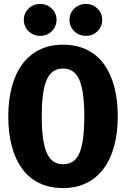

<svg xmlns="http://www.w3.org/2000/svg" viewBox="-20 -938 640 975"><path d="M578 -347Q578 -264 560 -197Q542 -130 507 -82.5Q472 -35 420 -9Q368 17 300 17Q232 17 180 -8Q128 -33 93 -80.5Q58 -128 40 -195.5Q22 -263 22 -347Q22 -429 40 -496.5Q58 -564 93 -611.5Q128 -659 180 -685Q232 -711 300 -711Q368 -711 420 -686Q472 -661 507 -613.5Q542 -566 560 -498.5Q578 -431 578 -347ZM408 -347Q408 -475 383 -532.5Q358 -590 300 -590Q242 -590 217 -532.5Q192 -475 192 -347Q192 -219 217.5 -161.5Q243 -104 300 -104Q360 -104 384 -162Q408 -220 408 -347ZM184 -756Q149 -756 125 -779.5Q101 -803 101 -838Q101 -871 125 -894.5Q149 -918 184 -918Q219 -918 243 -894.5Q267 -871 267 -838Q267 -803 243 -779.5Q219 -756 184 -756ZM416 -756Q381 -756 357 -779.5Q333 -803 333 -838Q333 -871 357 -894.5Q381 -918 416 -918Q451 -918 475 -894.5Q499 -871 499 -838Q499 -803 475 -779.5Q451 -756 416 -756Z"/></svg>

Font: Qzxlaeiskcpccdgjqmyffctclhy
Style: Regular
Weight: 700
Monospace: yes
Designer: Carrois Corporate & Edenspiekermann
Foundry: Carrois Corporate GbR & Edenspiekermann AG
Version: Version 2.001